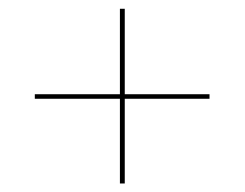

<svg xmlns="http://www.w3.org/2000/svg" viewBox="-20 -509 566 444"><path d="M257.3 -84.7V-280.6H60.5V-291.1H257.3V-488.7H268.5V-291.1H464.5V-280.6H268.5V-84.7Z"/></svg>

Font: Playfair 144pt
Style: Regular
Weight: 400
Designer: Claus Eggers Sørensen
Foundry: Claus Eggers Sørensen
Version: Version 2.001;gftools[0.9.30]